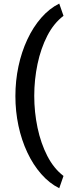

<svg xmlns="http://www.w3.org/2000/svg" viewBox="-20 -815 387 1054"><path d="M168 -288.6Q168 -199.7 186 -114Q204.1 -28.3 239.7 41Q275.4 110.4 328.6 150.9L305.2 218.3Q250.5 190.9 206.1 140.1Q161.6 89.4 129.9 21.7Q98.1 -45.9 81.3 -124.8Q64.5 -203.6 64.5 -287.6Q64.5 -371.6 81.3 -450.7Q98.1 -529.8 129.9 -597.9Q161.6 -666 206.1 -717Q250.5 -768.1 305.2 -795.4L328.6 -728Q275.4 -688 239.7 -618.7Q204.1 -549.3 186 -463.6Q168 -377.9 168 -288.6Z"/></svg>

Font: Vazirmatn RD UI Medium
Style: Regular
Weight: 500
Designer: Saber Rastikerdar
Foundry: Saber Rastikerdar
Version: Version 33.003